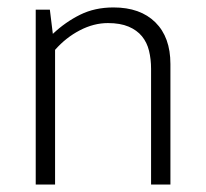

<svg xmlns="http://www.w3.org/2000/svg" viewBox="-20 -496 554 516"><path d="M128 0H76V-470H114L122 -405Q156 -437 195.5 -456.5Q235 -476 285 -476Q357 -476 397.5 -436Q438 -396 438 -324V0H386V-311Q386 -337 380.5 -359.5Q375 -382 361.5 -398.5Q348 -415 325.5 -424.5Q303 -434 270 -434Q232 -434 194.5 -414.5Q157 -395 128 -362Z"/></svg>

Font: Ek Mukta ExtraLight
Style: Regular
Weight: 275
Designer: Girish Dalvi and Yashodeep Gholap
Foundry: Ek Type
Version: Version 2.538;PS 1.002;hotconv 16.6.51;makeotf.lib2.5.65220;